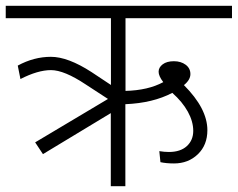

<svg xmlns="http://www.w3.org/2000/svg" viewBox="-34 -643 821 663"><path d="M601.1 -349.1Q682.1 -268.1 682.1 -193.4Q682.1 -142.1 649.2 -110.4Q616.2 -78.6 566.9 -78.6Q540 -78.6 520 -83L516.1 -121.1Q533.7 -118.2 549.3 -118.2Q588.9 -118.2 611.1 -138.4Q633.3 -158.7 633.3 -191.2Q633.3 -223.6 614.5 -257.6Q595.7 -291.5 561 -322.3Q493.7 -287.1 398.9 -283.2V0H348.6V-252.4L114.3 -110.8L87.4 -151.4L338.9 -301.3L261.7 -351.6Q187.5 -400.9 142.1 -400.9Q96.7 -400.9 36.6 -370.1L27.3 -416.5Q83 -446.8 141.8 -446.8Q200.7 -446.8 282.2 -394L349.1 -349.6V-580.1H-14.2V-623H767.1V-580.1H399.4V-329.1Q477.5 -331.1 529.8 -359.4Q513.7 -380.4 513.7 -395.3Q513.7 -410.2 527.8 -420.9Q542 -431.6 566.4 -431.6Q590.8 -431.6 607.2 -419.4Q623.5 -407.2 623.5 -387.2Q623.5 -367.2 601.1 -349.1Z"/></svg>

Font: Yantramanav Light
Style: Regular
Weight: 300
Version: Version 1.001;PS 1.0;hotconv 1.0.72;makeotf.lib2.5.5900; ttf